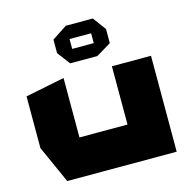

<svg xmlns="http://www.w3.org/2000/svg" viewBox="-114 -905 996 1015"><g transform="rotate(-15 383.5 -397.5)"><path d="M130 0 38 -205V-488L251 -531H252V-206H515V-525H729V0ZM306 -597 253 -667V-741L335 -795H483L536 -723V-646L455 -597ZM336 -722V-668H454V-722Z"/></g></svg>

Font: Foldit Thin ExtraBold
Style: Regular
Weight: 800
Version: Version 1.003